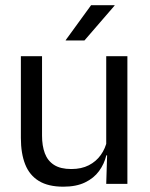

<svg xmlns="http://www.w3.org/2000/svg" viewBox="-20 -703 573 734"><path d="M140.7 -488.2V-184.5Q140.7 -145.8 151.4 -117Q162.1 -88.3 186.6 -72.6Q211.2 -56.8 252.5 -56.8Q291.5 -56.8 319.6 -71.3Q347.7 -85.7 365.4 -110.7Q383.1 -135.6 389.6 -166.8L404.1 -109.3H386.5Q378.8 -76.7 358.8 -49.2Q338.8 -21.8 305.1 -5.6Q271.4 10.7 222.1 10.7Q164.4 10.7 128.6 -11.2Q92.8 -33 76.3 -74.7Q59.8 -116.3 59.8 -175.7V-488.2ZM467 -488.2V0H386.1L389.7 -117.2L386.1 -121.9V-488.2ZM328.2 -683.1H418.1V-681.7L302.9 -548.4H231.2V-549.7Z"/></svg>

Font: Anek Gurmukhi Medium
Style: Regular
Weight: 500
Designer: Sarang Kulkarni (Gurmukhi), Yesha Goshar (Latin)
Foundry: Ek Type
Version: Version 1.003